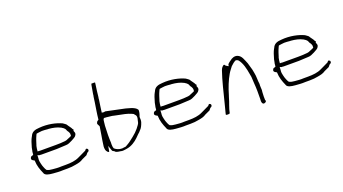

<svg xmlns="http://www.w3.org/2000/svg" viewBox="-53 -1127 2826 1584"><g transform="rotate(-20 1359.5 -335.5)"><path d="M95 -246C93 -232 105 -228 119 -220C120 -173 134 -136 150 -100H151L150 -99C157 -77 188 -71 225 -68C253 -66 281 -63 311 -65H351C379 -65 399 -67 424 -72C453 -77 471 -81 492 -95L493 -96H494C509 -103 521 -108 535 -115C540 -121 545 -127 549 -132C554 -134 564 -140 565 -146C567 -158 563 -161 557 -164H556C550 -171 545 -162 537 -153L534 -152C512 -142 492 -131 467 -120C433 -103 392 -99 348 -99H309C281 -97 256 -100 233 -102C215 -103 199 -106 184 -114C178 -121 173 -133 169 -143C165 -154 161 -162 158 -178C155 -192 150 -207 154 -230L155 -254L169 -248H178C182 -247 185 -247 188 -247H322C350 -248 376 -249 403 -251H404C426 -251 441 -260 462 -270C481 -282 497 -286 505 -301V-302C516 -317 508 -327 503 -341L506 -345L507 -350C506 -352 505 -355 505 -355L502 -356C498 -365 494 -372 487 -381C483 -386 480 -392 474 -399H473L474 -400C472 -404 469 -407 466 -411C457 -417 451 -423 441 -429C394 -451 322 -468 246 -461C208 -459 179 -450 166 -416V-415H165C150 -389 143 -363 133 -329L128 -303C126 -297 125 -290 125 -284V-283C125 -283 125 -281 124 -275L123 -268L103 -261C100 -258 96 -251 95 -246ZM174 -331 175 -332C183 -357 190 -383 203 -410C203 -412 208 -420 210 -423C226 -426 241 -427 258 -429H259C275 -429 289 -428 308 -426H316C353 -423 389 -415 415 -401H416C427 -394 445 -385 451 -367V-366C454 -358 458 -353 462 -348C464 -342 473 -333 470 -314L469 -308C457 -303 447 -297 432 -292C428 -290 421 -286 409 -285C383 -282 355 -281 328 -281H189C188 -281 186 -281 181 -282H167C168 -297 170 -315 174 -331Z M708 -332C706 -329 707 -326 707 -326L708 -325L719 -303V-300C715 -277 712 -254 708 -231C702 -198 697 -165 693 -133C692 -115 696 -95 704 -88C712 -78 714 -76 722 -79L730 -126L743 -88C744 -84 745 -81 747 -77C753 -73 756 -70 762 -68C765 -64 769 -61 773 -58C782 -54 796 -51 809 -50H810C818 -48 824 -47 831 -47C835 -48 843 -49 850 -49C855 -50 864 -51 869 -52C908 -58 944 -82 970 -107C980 -116 988 -124 996 -133C1004 -140 1014 -148 1019 -156C1034 -169 1044 -190 1053 -217C1057 -230 1056 -250 1055 -260L1056 -265C1060 -275 1063 -285 1065 -294C1067 -306 1069 -315 1066 -322C1057 -337 1037 -347 1013 -355L971 -367C915 -378 861 -391 805 -402C800 -401 794 -400 792 -400L788 -399L786 -401H774L775 -411C780 -443 783 -475 789 -509C789 -516 790 -524 792 -533C796 -566 799 -601 805 -636C805 -643 806 -650 807 -654C806 -654 806 -655 803 -656H775C774 -655 773 -650 772 -645L762 -588C760 -577 758 -566 757 -553L756 -552C754 -538 752 -524 750 -509V-508C747 -493 746 -478 743 -463C740 -448 738 -433 736 -418V-417C735 -412 734 -405 733 -397C731 -386 730 -374 729 -362L728 -356C720 -351 713 -350 708 -334ZM768 -342 769 -344 775 -354H781C786 -354 790 -353 791 -353H797C803 -353 808 -352 813 -351C827 -349 843 -349 860 -344L889 -338C930 -330 972 -323 1006 -307L1018 -301L1026 -291C1036 -283 1038 -270 1035 -255V-254L1033 -247L1031 -239C1030 -233 1029 -229 1028 -225C1027 -218 1023 -212 1020 -208V-207C1007 -188 992 -169 974 -152C954 -133 935 -119 913 -102C897 -89 879 -80 864 -71H862C862 -71 857 -70 856 -70C854 -70 852 -69 846 -69C843 -68 836 -68 833 -67H831C803 -67 782 -78 768 -90L766 -91V-93C759 -107 762 -120 760 -134L761 -139C758 -191 759 -231 762 -290V-291C763 -299 764 -308 765 -318V-319C766 -326 767 -334 768 -342Z M1175 -246C1173 -232 1185 -228 1199 -220C1200 -173 1214 -136 1230 -100H1231L1230 -99C1237 -77 1268 -71 1305 -68C1333 -66 1361 -63 1391 -65H1431C1459 -65 1479 -67 1504 -72C1533 -77 1551 -81 1572 -95L1573 -96H1574C1589 -103 1601 -108 1615 -115C1620 -121 1625 -127 1629 -132C1634 -134 1644 -140 1645 -146C1647 -158 1643 -161 1637 -164H1636C1630 -171 1625 -162 1617 -153L1614 -152C1592 -142 1572 -131 1547 -120C1513 -103 1472 -99 1428 -99H1389C1361 -97 1336 -100 1313 -102C1295 -103 1279 -106 1264 -114C1258 -121 1253 -133 1249 -143C1245 -154 1241 -162 1238 -178C1235 -192 1230 -207 1234 -230L1235 -254L1249 -248H1258C1262 -247 1265 -247 1268 -247H1402C1430 -248 1456 -249 1483 -251H1484C1506 -251 1521 -260 1542 -270C1561 -282 1577 -286 1585 -301V-302C1596 -317 1588 -327 1583 -341L1586 -345L1587 -350C1586 -352 1585 -355 1585 -355L1582 -356C1578 -365 1574 -372 1567 -381C1563 -386 1560 -392 1554 -399H1553L1554 -400C1552 -404 1549 -407 1546 -411C1537 -417 1531 -423 1521 -429C1474 -451 1402 -468 1326 -461C1288 -459 1259 -450 1246 -416V-415H1245C1230 -389 1223 -363 1213 -329L1208 -303C1206 -297 1205 -290 1205 -284V-283C1205 -283 1205 -281 1204 -275L1203 -268L1183 -261C1180 -258 1176 -251 1175 -246ZM1254 -331 1255 -332C1263 -357 1270 -383 1283 -410C1283 -412 1288 -420 1290 -423C1306 -426 1321 -427 1338 -429H1339C1355 -429 1369 -428 1388 -426H1396C1433 -423 1469 -415 1495 -401H1496C1507 -394 1525 -385 1531 -367V-366C1534 -358 1538 -353 1542 -348C1544 -342 1553 -333 1550 -314L1549 -308C1537 -303 1527 -297 1512 -292C1508 -290 1501 -286 1489 -285C1463 -282 1435 -281 1408 -281H1269C1268 -281 1266 -281 1261 -282H1247C1248 -297 1250 -315 1254 -331Z M1730 -35C1734 -33 1740 -31 1746 -32H1749C1750 -32 1759 -32 1764 -35C1773 -83 1792 -119 1803 -162L1809 -180C1826 -239 1849 -297 1876 -343C1887 -363 1902 -379 1913 -395L1939 -418H1940C1943 -420 1950 -426 1957 -429H1960C1965 -429 1966 -428 1967 -428H1970C1973 -425 1977 -424 1982 -420C2010 -386 2022 -333 2030 -284L2035 -257V-256C2036 -238 2037 -219 2038 -201C2042 -156 2042 -109 2041 -60L2040 -42C2041 -28 2046 -16 2056 -15C2069 -15 2079 -23 2081 -33V-34H2076C2074 -56 2076 -84 2077 -108L2079 -126C2079 -142 2076 -160 2078 -180C2073 -210 2076 -248 2069 -278L2063 -310C2057 -331 2051 -351 2045 -373C2029 -409 2021 -446 1987 -459C1963 -469 1936 -457 1920 -443C1916 -440 1912 -438 1910 -436L1899 -427C1898 -426 1895 -422 1892 -419L1889 -404L1876 -411C1869 -415 1867 -418 1863 -421V-424C1863 -424 1860 -428 1853 -428C1843 -422 1831 -409 1827 -395L1826 -394C1797 -310 1776 -218 1752 -124L1741 -81C1738 -67 1733 -54 1731 -42ZM1809 -180V-181Z M2222 -246C2220 -232 2232 -228 2246 -220C2247 -173 2261 -136 2277 -100H2278L2277 -99C2284 -77 2315 -71 2352 -68C2380 -66 2408 -63 2438 -65H2478C2506 -65 2526 -67 2551 -72C2580 -77 2598 -81 2619 -95L2620 -96H2621C2636 -103 2648 -108 2662 -115C2667 -121 2672 -127 2676 -132C2681 -134 2691 -140 2692 -146C2694 -158 2690 -161 2684 -164H2683C2677 -171 2672 -162 2664 -153L2661 -152C2639 -142 2619 -131 2594 -120C2560 -103 2519 -99 2475 -99H2436C2408 -97 2383 -100 2360 -102C2342 -103 2326 -106 2311 -114C2305 -121 2300 -133 2296 -143C2292 -154 2288 -162 2285 -178C2282 -192 2277 -207 2281 -230L2282 -254L2296 -248H2305C2309 -247 2312 -247 2315 -247H2449C2477 -248 2503 -249 2530 -251H2531C2553 -251 2568 -260 2589 -270C2608 -282 2624 -286 2632 -301V-302C2643 -317 2635 -327 2630 -341L2633 -345L2634 -350C2633 -352 2632 -355 2632 -355L2629 -356C2625 -365 2621 -372 2614 -381C2610 -386 2607 -392 2601 -399H2600L2601 -400C2599 -404 2596 -407 2593 -411C2584 -417 2578 -423 2568 -429C2521 -451 2449 -468 2373 -461C2335 -459 2306 -450 2293 -416V-415H2292C2277 -389 2270 -363 2260 -329L2255 -303C2253 -297 2252 -290 2252 -284V-283C2252 -283 2252 -281 2251 -275L2250 -268L2230 -261C2227 -258 2223 -251 2222 -246ZM2301 -331 2302 -332C2310 -357 2317 -383 2330 -410C2330 -412 2335 -420 2337 -423C2353 -426 2368 -427 2385 -429H2386C2402 -429 2416 -428 2435 -426H2443C2480 -423 2516 -415 2542 -401H2543C2554 -394 2572 -385 2578 -367V-366C2581 -358 2585 -353 2589 -348C2591 -342 2600 -333 2597 -314L2596 -308C2584 -303 2574 -297 2559 -292C2555 -290 2548 -286 2536 -285C2510 -282 2482 -281 2455 -281H2316C2315 -281 2313 -281 2308 -282H2294C2295 -297 2297 -315 2301 -331Z"/></g></svg>

Font: Scribbler
Style: HLIta
Weight: 100
Designer: Mew Too
Foundry: Cannot Into Space Fonts
Version: Version 1.001